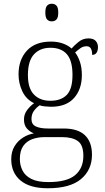

<svg xmlns="http://www.w3.org/2000/svg" viewBox="-20 -765 559 1025"><path d="M235 240Q139 240 89.5 198.5Q40 157 40 85Q40 44 58 15Q76 -14 103.5 -31Q131 -48 161 -53Q140 -61 124 -78.5Q108 -96 108 -127Q108 -156 125.5 -178.5Q143 -201 162 -214Q119 -235 99 -278Q79 -321 79 -368Q79 -446 123.5 -494.5Q168 -543 252 -543Q288 -543 316.5 -532.5Q345 -522 362 -506Q376 -522 399 -541Q422 -560 452 -560Q479 -560 491 -546.5Q503 -533 503 -514Q503 -495 495.5 -483.5Q488 -472 472 -472Q472 -518 443 -518Q424 -518 410.5 -508.5Q397 -499 381 -485Q396 -466 406.5 -435.5Q417 -405 417 -364Q417 -289 375.5 -242Q334 -195 252 -195Q240 -195 220 -197Q200 -199 192 -203Q174 -191 161 -173Q148 -155 148 -129Q148 -101 171.5 -90Q195 -79 235 -79H319Q396 -79 433.5 -43Q471 -7 471 61Q471 142 412.5 191Q354 240 235 240ZM249 -227Q306 -227 336.5 -258.5Q367 -290 367 -365Q367 -441 337 -475.5Q307 -510 249 -510Q194 -510 161.5 -475Q129 -440 129 -364Q129 -293 161.5 -260Q194 -227 249 -227ZM238 207Q337 207 381 170Q425 133 425 67Q425 9 395.5 -12Q366 -33 311 -33H218Q182 -33 152 -22Q122 -11 104 14.5Q86 40 86 84Q86 117 100 145Q114 173 147 190Q180 207 238 207ZM256 -651Q241 -651 231.5 -661Q222 -671 222 -698Q222 -725 231.5 -735Q241 -745 256 -745Q272 -745 281.5 -735Q291 -725 291 -698Q291 -671 281.5 -661Q272 -651 256 -651Z"/></svg>

Font: Noto Serif Tibetan ExtraLight
Style: Regular
Weight: 200
Designer: Monotype Design Team
Foundry: Monotype Imaging Inc.
Version: Version 2.103; ttfautohint (v1.8.4.7-5d5b)